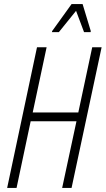

<svg xmlns="http://www.w3.org/2000/svg" viewBox="-20 -919 517 939"><path d="M15 0 161 -688H208L140 -369H363L431 -688H477L330 0H284L354 -326H130L61 0ZM234 -762 235 -767 330 -899H384L424 -767L423 -762H391L352 -866L268 -762Z"/></svg>

Font: Saira Condensed ExtraLight
Style: Italic
Weight: 250
Width: 3
Italic angle: -12°
Designer: Hector Gatti with collaboration of the Omnibus-Type team
Foundry: Omnibus-Type
Version: Version 1.101